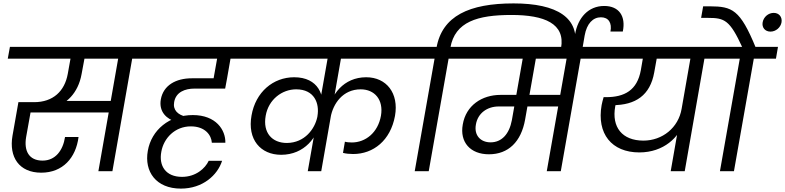

<svg xmlns="http://www.w3.org/2000/svg" viewBox="-20 -1019 4673 1143"><path d="M225.5 9C353.6 9 432.1 -79.5 447.6 -203.5H367.2C355 -123.5 309.9 -62.9 233.3 -62.9C152 -62.9 121.6 -121.2 135.6 -203.2L169.1 -390.2L121.8 -349.4H682L694.1 -418.1H292.3L299.2 -378.1C371.7 -398.9 445 -461.4 465.8 -578.5L485.5 -684.4H402.3L383.3 -578.5C364.8 -477.2 297 -410.8 183 -410.8H89.6L54.4 -211C32.4 -84 93.7 9 225.5 9ZM649.2 0 770.4 -689.5H686.9L565.7 0ZM898.2 -669.6 911 -740H39.1L26.2 -669.6Z M1087.1 -324.5C1039.3 -335 1007.9 -363.9 1016.8 -411.3C1027.1 -471.4 1082.1 -491.6 1137.5 -491.6H1320.4L1331.8 -552.9H1121.6C1027.3 -552.9 952.6 -511.6 937.4 -427.4C924.1 -351.2 975.1 -308.9 1028.9 -293.9ZM1331.8 -552.9 1352.2 -669.6H1493.9L1505.9 -740H867.1L855 -669.6H1272.5L1250.3 -545.2ZM1128 -334C988.5 -334 881.4 -245.4 859.9 -121C837.9 2.6 909 103.8 1056.8 103.8C1187.5 103.8 1275.1 23.3 1302.1 -61.6H1222.4C1201.5 -16.4 1145.6 33.9 1063.6 33.9C966.8 33.9 924.4 -31.4 940.4 -115.8C954.6 -196.9 1021.7 -266.7 1115.9 -266.7C1202.5 -266.7 1238.4 -213.3 1241.1 -169.4H1321.6C1323.4 -245.2 1266.1 -334 1128 -334Z M1892.4 0 2009.6 -669.6H2487.4L2499.5 -740H1452.3L1440.2 -669.6H1930.1L1812.2 0ZM1653.6 -97.5C1792.2 -97.5 1873.9 -203.6 1886.9 -306.9L1868.7 -321.3C1854.2 -253 1795.1 -168.7 1687.8 -167.9C1600.5 -167.9 1543.6 -227.8 1561.6 -329.5C1578.5 -427.3 1659.4 -487.2 1743.2 -487.2C1852.4 -487.2 1882.6 -402.9 1869.9 -328.8L1894.3 -349.2C1918 -450.5 1874.5 -559.1 1731.3 -559.1C1606.1 -559.1 1501.6 -471.1 1477.4 -331.8C1451.4 -188.6 1531.3 -97.5 1653.6 -97.5ZM2082.4 -102.1C2202.6 -102.1 2304.6 -182.5 2331.4 -328.8C2355.6 -464.3 2280.4 -559.1 2159.9 -559.1C2025.3 -559.1 1949.1 -454 1934.1 -354L1948.4 -321.5C1963.1 -401.9 2021 -487.2 2127.2 -487.2C2210.5 -487.2 2264.1 -425 2247.9 -330.3C2230 -228.6 2155.4 -170.9 2074.8 -170.9C2060.4 -170.9 2044.6 -172.2 2033.2 -175.4L2021.9 -108.8C2039.4 -104.3 2060.6 -102.1 2082.4 -102.1Z M2532.3 0 2650.5 -669.6H2782.3L2794.4 -740H2448.1L2435.2 -669.6H2567L2448.9 0ZM2657.5 -716.9 2661.1 -734.9C2688.3 -889.5 2822.4 -929.9 3024.7 -929.9C3221.5 -929.9 3346.4 -878.5 3319.9 -732.4L3317.6 -717.9H3398.8L3401.8 -733.9C3434.1 -912.7 3296.7 -998.7 3037.5 -998.7C2773.6 -998.7 2611.3 -924.4 2578.3 -733.4L2575.6 -716.9Z M2890.6 -100.5C3006 -100.5 3082.6 -174.6 3106.1 -307.6L3175.1 -699H3096.9L3027.2 -303.6C3011.7 -220.8 2966.6 -171.6 2900.4 -171.6C2841.1 -171.6 2801.1 -213 2813.1 -277.9C2824.3 -344.8 2880 -385.2 2948.9 -385.2H3349.5L3361.6 -454.1H2959.4C2849.3 -454.1 2754 -391.6 2734.9 -277.9C2715.9 -172.6 2780 -100.5 2890.6 -100.5ZM3318.5 0 3446.5 -726.2H3363L3235 0ZM3568.2 -669.6 3580.3 -740H2741.3L2729.2 -669.6Z M3449 -740 3460.5 -807.3C3473.2 -879 3510.1 -916.1 3557.5 -916.1C3602.9 -916.1 3624.1 -882.2 3614.1 -831.2H3687.6C3706.4 -921.7 3666.3 -983.5 3576.9 -983.5C3482.5 -983.5 3420.2 -913.3 3403.4 -814.8L3390.7 -740Z M3785.9 -111.6C3931.7 -111.6 4025 -203.3 4051 -294.5L4037.8 -371.5C4018.8 -258.6 3923.2 -181.9 3810.3 -181.9C3684.5 -181.9 3619.9 -261.3 3642.6 -386C3644.3 -394 3647.1 -405.8 3650.9 -418.5L3604.4 -392.9H3626.9C3764 -392.9 3850.4 -452.1 3874.6 -587.4L3892.4 -686.2H3809.6L3794.9 -601C3773.2 -481.5 3698.1 -440.6 3587.6 -440.6H3573.4C3568.9 -425.4 3564.4 -408.3 3561.6 -393.6C3531.4 -223.3 3621.2 -111.6 3785.9 -111.6ZM4056.3 0 4176 -683.9H4092.5L3972.8 0ZM4305.2 -669.6 4318.1 -740H3527.3L3515.2 -669.6Z M4349.3 0 4467.5 -669.6H4599.3L4611.4 -740H4265.1L4252.2 -669.6H4384L4265.9 0ZM4478.8 -736.2C4385.6 -963.3 4338.3 -980.6 4206.2 -981.4H4165.9L4153.8 -912.5H4195.6C4293.3 -912.5 4325 -899.5 4399.6 -736.2ZM4566.9 -830.8C4598.2 -830.8 4627.6 -855.2 4632.6 -886.6C4637.6 -917.9 4617.6 -942.3 4586.2 -942.3C4553.8 -942.3 4525.9 -917.9 4520.2 -886.6C4514.4 -855.2 4534.5 -830.8 4566.9 -830.8Z"/></svg>

Font: Poppins Devanagari Thin
Style: Italic
Weight: 100
Italic angle: -10°
Designer: Ninad Kale (Devanagari), Jonny Pinhorn (Latin)
Foundry: Indian Type Foundry
Version: 4.005